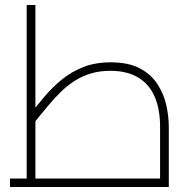

<svg xmlns="http://www.w3.org/2000/svg" viewBox="-20 -750 777 770"><path d="M20 0V-34H647L622 -10V-241Q622 -313 600 -363Q578 -413 533.5 -439.5Q489 -466 423 -466Q380 -466 345 -455.5Q310 -445 280 -426Q250 -407 224 -381.5Q198 -356 173 -326Q148 -296 122 -264L95 -285Q126 -324 158 -362Q190 -400 228 -431Q266 -462 314 -481Q362 -500 424 -500Q495 -500 540.5 -476Q586 -452 611.5 -412.5Q637 -373 647 -328Q657 -283 657 -241V0ZM87 -34V-730H122V-34Z"/></svg>

Font: TitilliumWeb ExtraLight
Style: Regular
Weight: 400
Designer: Mohamed Gaber, Accademia di Belle Arti di Urbino and others
Foundry: Kief Type Foundry, Accademia di Belle Arti di Urbino and others
Version: Version 3.000; ttfautohint (v1.8.2)